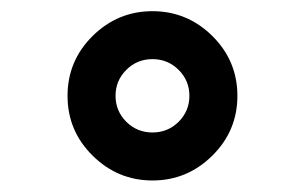

<svg xmlns="http://www.w3.org/2000/svg" viewBox="-20 -760 540 340"><path d="M203.6 -544.4Q222.7 -525.4 250 -525.4Q277.3 -525.4 296.4 -544.4Q315.4 -563.5 315.4 -590.3Q315.4 -617.2 296.4 -636.2Q277.3 -655.3 250 -655.3Q222.7 -655.3 203.6 -636.2Q184.6 -617.2 184.6 -590.3Q184.6 -563.5 203.6 -544.4ZM144 -696.3Q188.5 -740.2 250 -740.2Q311.5 -740.2 356 -696.3Q400.4 -652.3 400.4 -590.3Q400.4 -528.3 356 -484.4Q311.5 -440.4 250 -440.4Q188.5 -440.4 144 -484.4Q99.6 -528.3 99.6 -590.3Q99.6 -652.3 144 -696.3Z"/></svg>

Font: Rounded Mgen+ 2m bold
Style: Bold
Weight: 700
Designer: [Source Han Sans]
Ryoko NISHIZUKA  (kana & ideographs); Paul D. Hunt (Latin, Greek & Cyrillic); Wenlong ZHANG  (bopomofo
Version: Version 1.059.20150602